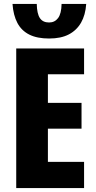

<svg xmlns="http://www.w3.org/2000/svg" viewBox="-20 -962 491 982"><path d="M421 -942Q417 -885 394.5 -846Q372 -807 332 -786Q292 -765 231 -765Q170 -765 130 -785Q90 -805 69 -844.5Q48 -884 44 -942H168Q169 -892 184 -869.5Q199 -847 231 -847Q260 -847 277 -869.5Q294 -892 295 -942ZM410 0H63V-714H410V-582H225V-436H397V-304H225V-134H410Z"/></svg>

Font: Noto Sans Display Condensed ExtraBold
Style: Regular
Weight: 800
Width: 3
Designer: Monotype Design Team
Foundry: Monotype Imaging Inc.
Version: Version 2.003